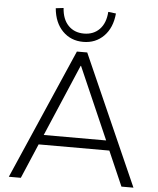

<svg xmlns="http://www.w3.org/2000/svg" viewBox="-61 -985 850 1036"><g transform="rotate(5 364.0 -466.5)"><path d="M26 0ZM26 0 333 -705H389L701 0H636L554 -188H171L91 0ZM360 -630 194 -241H532L362 -630ZM362 -760Q295 -760 250.5 -805Q206 -850 199 -928L241 -933Q245 -872 277.5 -838.5Q310 -805 362 -805Q414 -805 446.5 -838.5Q479 -872 483 -933L525 -928Q518 -850 473.5 -805Q429 -760 362 -760Z"/></g></svg>

Font: Winston Light
Style: Regular
Weight: 300
Designer: Original fonts by Vernon Adams / Changes by Cristiano Sobral
Foundry: Original fonts by Vernon Adams / Changes by Cristiano Sobral
Version: Version 2.503;July 17, 2020;FontCreator 13.0.0.2655 64-bit